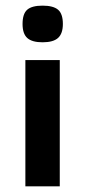

<svg xmlns="http://www.w3.org/2000/svg" viewBox="-20 -661 303 681"><path d="M131 -511Q94 -511 77 -526Q60 -541 60 -576Q60 -612 76.5 -626.5Q93 -641 131 -641Q169 -641 186 -626.5Q203 -612 203 -576Q203 -542 186 -526.5Q169 -511 131 -511ZM70 0V-448H192V0Z"/></svg>

Font: Goldman
Style: Regular
Weight: 400
Designer: Jaikishan Patel
Version: Version 1.000; ttfautohint (v1.8.3)